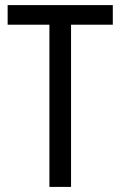

<svg xmlns="http://www.w3.org/2000/svg" viewBox="-20 -734 474 754"><path d="M259 0V-637H423V-714H10V-637H174V0Z"/></svg>

Font: Noto Sans Gurmukhi UI Condensed
Style: Regular
Weight: 400
Width: 3
Designer: Jelle Bosma - Monotype Design Team
Foundry: Monotype Imaging Inc.
Version: Version 2.004